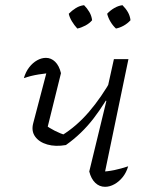

<svg xmlns="http://www.w3.org/2000/svg" viewBox="-20 -714 569 740"><path d="M234 -155Q194 -148 162.5 -157Q131 -166 115.5 -187.5Q100 -209 108 -239L166 -460L191 -434Q159 -432 128.5 -427Q98 -422 72 -413Q79 -437 92.5 -454.5Q106 -472 123 -481.5Q140 -491 157 -491Q177 -491 192.5 -476Q208 -461 215 -432L162 -218L152 -234Q189 -207 235 -192H218Q275 -227 323 -283Q371 -339 412 -412L423 -389Q387 -318 341 -258Q295 -198 234 -155ZM385 6Q363 6 347 -9.5Q331 -25 324 -53L390 -325L384 -328L419 -486H475L379 -24L366 -52Q395 -53 421 -58.5Q447 -64 474 -73Q467 -49 453 -31.5Q439 -14 421 -4Q403 6 385 6ZM304 -694Q316 -682 324.5 -667.5Q333 -653 335 -636Q325 -624 309 -615.5Q293 -607 278 -604Q266 -617 257 -632Q248 -647 245 -661Q258 -674 272.5 -683Q287 -692 304 -694ZM452 -694Q465 -681 473 -667Q481 -653 483 -636Q471 -623 456.5 -615Q442 -607 427 -604Q415 -615 406 -630Q397 -645 393 -661Q405 -674 420.5 -683Q436 -692 452 -694Z"/></svg>

Font: Piazzolla 8pt ExtraLight
Style: Italic
Weight: 250
Italic angle: -11.3°
Designer: Juan Pablo del Peral
Foundry: Huerta Tipografica
Version: Version 2.001